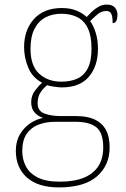

<svg xmlns="http://www.w3.org/2000/svg" viewBox="-20 -577 550 837"><path d="M237 240Q146 240 97.5 197Q49 154 49 80Q49 39 67 8.5Q85 -22 112.5 -40Q140 -58 168 -63Q146 -70 131 -86.5Q116 -103 116 -132Q116 -161 134 -184Q152 -207 164 -216Q121 -239 103 -282.5Q85 -326 85 -372Q85 -446 128 -494Q171 -542 250 -542Q286 -542 313 -531Q340 -520 358 -503Q367 -513 380 -525.5Q393 -538 409.5 -547.5Q426 -557 445 -557Q470 -557 481 -544Q492 -531 492 -513Q492 -496 487 -486Q482 -476 471 -476Q471 -505 465 -517Q459 -529 445 -529Q423 -529 407.5 -516.5Q392 -504 373 -485Q387 -466 397 -435Q407 -404 407 -364Q407 -289 367.5 -242.5Q328 -196 250 -196Q238 -196 216 -199Q194 -202 186 -206Q169 -193 156.5 -174Q144 -155 144 -126Q144 -93 174 -82Q204 -71 244 -71H313Q361 -71 393 -56Q425 -41 441.5 -11Q458 19 458 65Q458 144 402.5 192Q347 240 237 240ZM241 215Q304 215 346 197.5Q388 180 409 147Q430 114 430 66Q430 1 399.5 -22.5Q369 -46 311 -46H220Q180 -46 147.5 -33.5Q115 -21 96 7Q77 35 77 82Q77 117 92.5 147.5Q108 178 144 196.5Q180 215 241 215ZM247 -221Q288 -221 317.5 -234.5Q347 -248 363 -280Q379 -312 379 -365Q379 -419 363.5 -452.5Q348 -486 318.5 -501.5Q289 -517 247 -517Q208 -517 178 -501Q148 -485 130.5 -451.5Q113 -418 113 -364Q113 -290 151 -255.5Q189 -221 247 -221Z"/></svg>

Font: Noto Serif Lao Thin
Style: Regular
Weight: 250
Designer: Monotype Design Team
Foundry: Monotype Imaging Inc.
Version: Version 2.003